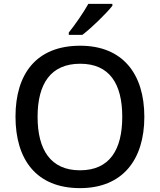

<svg xmlns="http://www.w3.org/2000/svg" viewBox="-20 -961 825 991"><path d="M560 -931V-941H436C411 -896 365 -830 335 -793V-781H405C453 -817 531 -894 560 -931ZM725 -358C725 -580 613 -725 394 -725C167 -725 60 -579 60 -359C60 -138 167 10 393 10C613 10 725 -137 725 -358ZM174 -358C174 -529 242 -632 394 -632C545 -632 611 -529 611 -358C611 -187 545 -82 393 -82C242 -82 174 -187 174 -358Z"/></svg>

Font: Noto Sans Gunjala Gondi Medium
Style: Regular
Weight: 500
Designer: Ek Type
Foundry: Ek Type
Version: Version 1.004